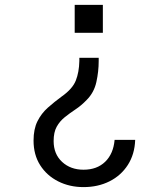

<svg xmlns="http://www.w3.org/2000/svg" viewBox="-20 -574 640 784"><path d="M400 -554V-440H285V-554ZM383 -338V-325Q383 -282 373.5 -239Q364 -196 334 -166Q312 -143 288.5 -127.5Q265 -112 244.5 -95.5Q224 -79 211.5 -56.5Q199 -34 199 2Q199 55 233.5 87Q268 119 321 119Q376 119 409.5 86.5Q443 54 448 -3H532Q530 56 502 99.5Q474 143 427 166.5Q380 190 321 190Q264 190 217.5 166.5Q171 143 144 100.5Q117 58 117 0Q117 -47 133 -79Q149 -111 175.5 -134.5Q202 -158 232 -180Q276 -211 289.5 -245Q303 -279 304 -325V-338Z"/></svg>

Font: Tiny Light
Style: Regular
Weight: 300
Monospace: yes
Designer: Philipp Nurullin, Konstantin Bulenkov
Foundry: JetBrains
Version: Version 2.251; ttfautohint (v1.8.4.7-5d5b)